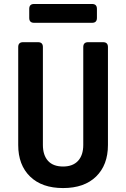

<svg xmlns="http://www.w3.org/2000/svg" viewBox="-20 -944 640 974"><path d="M300 10Q192.7 10 132.6 -48.5Q72.4 -107.1 72.4 -208.2V-705.3Q72.4 -730 97.1 -730H172.9Q197.6 -730 197.6 -705.3V-208.8Q197.6 -157 223.5 -128.1Q249.5 -99.3 300 -99.3Q349.5 -99.3 376 -128.1Q402.4 -157 402.4 -208.8V-705.3Q402.4 -730 427.1 -730H502.9Q527.6 -730 527.6 -705.3V-208.2Q527.6 -107.3 467.6 -48.6Q407.7 10 300 10ZM153 -828.3Q128.3 -828.3 128.3 -853V-899.1Q128.3 -923.8 153 -923.8H447Q471.7 -923.8 471.7 -899.1V-853Q471.7 -828.3 447 -828.3Z"/></svg>

Font: Pitagon Sans Mono
Style: Regular
Weight: 400
Monospace: yes
Designer: Travis Tran
Foundry: Pitagon
Version: Version 1.001;gftools[0.9.26]